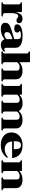

<svg xmlns="http://www.w3.org/2000/svg" viewBox="1971 -2717 761 4743"><g transform="rotate(90 2351.5 -345.5)"><path d="M552 -440Q552 -408 534.5 -389.5Q517 -371 485 -371Q465 -371 453.5 -377Q442 -383 426 -395Q413 -406 404 -411Q395 -416 380 -416Q346 -416 325 -374Q304 -332 304 -263V-80Q304 -58 327.5 -44Q351 -30 399 -29L369 0H54L24 -25Q52 -26 70.5 -40.5Q89 -55 89 -76V-430Q89 -452 70.5 -466.5Q52 -481 24 -482L54 -507H268L278 -497V-352Q302 -442 340 -481.5Q378 -521 447 -521Q496 -521 524 -498.5Q552 -476 552 -440Z M848 -482Q788 -482 747 -463V-450Q765 -437 774 -424Q783 -411 783 -392Q783 -353 755.5 -334.5Q728 -316 682 -316Q636 -316 608.5 -334.5Q581 -353 581 -392Q581 -454 659.5 -488Q738 -522 857 -522Q1009 -522 1085 -479.5Q1161 -437 1161 -345V-110Q1161 -93 1169 -83Q1177 -73 1194 -73Q1208 -73 1221 -78.5Q1234 -84 1251 -98V-55Q1175 15 1094 15Q984 15 949 -77Q890 -29 829 -7Q768 15 691 15Q622 15 582 -12.5Q542 -40 542 -91Q542 -150 580.5 -183.5Q619 -217 703 -243L946 -317V-404Q946 -447 923.5 -464.5Q901 -482 848 -482ZM881 -251Q822 -231 797.5 -204.5Q773 -178 773 -136Q773 -107 789 -90Q805 -73 834 -73Q888 -73 946 -123V-273Z M2004 -25 1974 0H1689L1659 -25Q1687 -26 1705.5 -40.5Q1724 -55 1724 -76V-387Q1724 -417 1702.5 -434Q1681 -451 1640 -451Q1563 -451 1516 -387V-76Q1516 -55 1534.5 -40.5Q1553 -26 1581 -25L1551 0H1266L1236 -25Q1264 -26 1282.5 -40.5Q1301 -55 1301 -76V-629Q1301 -651 1282.5 -665.5Q1264 -680 1236 -681L1266 -706H1506L1516 -696V-442Q1553 -479 1607 -500Q1661 -521 1729 -521Q1831 -521 1885 -477Q1939 -433 1939 -355V-76Q1939 -55 1957.5 -40.5Q1976 -26 2004 -25Z M3217 -25 3187 0H2902L2872 -25Q2900 -26 2918.5 -40.5Q2937 -55 2937 -76V-387Q2937 -416 2916 -433.5Q2895 -451 2856 -451Q2820 -451 2789 -434.5Q2758 -418 2735 -387V-76Q2735 -55 2753.5 -40.5Q2772 -26 2800 -25L2770 0H2485L2455 -25Q2483 -26 2501.5 -40.5Q2520 -55 2520 -76V-387Q2520 -416 2499 -433.5Q2478 -451 2439 -451Q2403 -451 2372 -434.5Q2341 -418 2318 -387V-76Q2318 -55 2336.5 -40.5Q2355 -26 2383 -25L2353 0H2068L2038 -25Q2066 -26 2084.5 -40.5Q2103 -55 2103 -76V-430Q2103 -452 2084.5 -466.5Q2066 -481 2038 -482L2068 -507H2308L2318 -497V-442Q2360 -484 2410 -503.5Q2460 -523 2527 -523Q2598 -523 2646.5 -500Q2695 -477 2722 -429Q2803 -522 2939 -522Q3041 -522 3096.5 -479.5Q3152 -437 3152 -364V-76Q3152 -55 3170.5 -40.5Q3189 -26 3217 -25Z M3567 15Q3473 15 3401.5 -17Q3330 -49 3291 -108Q3252 -167 3252 -247Q3252 -329 3291.5 -391Q3331 -453 3402 -487.5Q3473 -522 3567 -522Q3707 -522 3788.5 -456.5Q3870 -391 3886 -264H3473Q3495 -82 3667 -82Q3720 -82 3765.5 -101Q3811 -120 3853 -156L3884 -145Q3828 -68 3751 -26.5Q3674 15 3567 15ZM3567 -482Q3527 -482 3505.5 -463.5Q3484 -445 3476 -407.5Q3468 -370 3468 -306H3666Q3666 -370 3658 -407.5Q3650 -445 3628.5 -463.5Q3607 -482 3567 -482Z M4693 -25 4663 0H4378L4348 -25Q4376 -26 4394.5 -40.5Q4413 -55 4413 -76V-387Q4413 -417 4391.5 -434Q4370 -451 4329 -451Q4252 -451 4205 -387V-76Q4205 -55 4223.5 -40.5Q4242 -26 4270 -25L4240 0H3955L3925 -25Q3953 -26 3971.5 -40.5Q3990 -55 3990 -76V-430Q3990 -452 3971.5 -466.5Q3953 -481 3925 -482L3955 -507H4195L4205 -497V-442Q4242 -479 4296 -500Q4350 -521 4418 -521Q4520 -521 4574 -477Q4628 -433 4628 -355V-76Q4628 -55 4646.5 -40.5Q4665 -26 4693 -25Z"/></g></svg>

Font: FFF_Oezguer-Guendem
Style: Bold
Weight: 700
Designer: bBox Type GmbH
Foundry: bBox Type GmbH
Version: Version 1.004